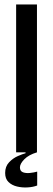

<svg xmlns="http://www.w3.org/2000/svg" viewBox="-20 -680 237 857"><path d="M52 0V-660H145V0ZM146 148Q128 155 103.5 156.5Q79 158 56 152.5Q33 147 18 132.5Q3 118 3 92Q3 63 20.5 44.5Q38 26 60 16.5Q82 7 94 4V-7L145 -8V0Q108 11 88.5 31Q69 51 69 67Q69 84 82.5 89Q96 94 114 92Q132 90 146 86Z"/></svg>

Font: Bricolage Grotesque 48pt
Style: Regular
Weight: 400
Designer: Mathieu Triay
Foundry: Atelier Triay
Version: Version 1.000; ttfautohint (v1.8.4.7-5d5b);gftools[0.9.32]